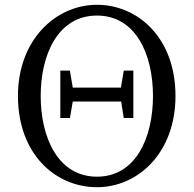

<svg xmlns="http://www.w3.org/2000/svg" viewBox="-20 -766 809 802"><path d="M497 -471 485 -400H284L272 -471H232V-273H272L284 -342H486L497 -273H537V-471ZM385 -28C222 -28 150 -192 150 -365C150 -538 222 -701 385 -701C548 -701 619 -538 619 -365C619 -192 548 -28 385 -28ZM385 -746C214 -746 55 -601 55 -365C55 -121 213 16 385 16C557 16 713 -128 713 -365C713 -609 555 -746 385 -746Z"/></svg>

Font: Shippori Mincho
Style: Regular
Weight: 400
Designer: Bonji Tadano  Ryoko NISHIZUKA  (kana & ideographs); Frank Grießhammer (Latin, Greek & Cyrillic); Wenlong ZHANG  (bopomof
Foundry: Adobe Systems Incorporated
Version: Version 1.003;PS 1.001;hotconv 16.6.54;makeotf.lib2.5.65590